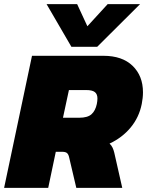

<svg xmlns="http://www.w3.org/2000/svg" viewBox="-36 -916 717 936"><path d="M312 -688 191 -896H340L390 -788L489 -896H647L438 -688ZM-16 0 120 -644H468Q560 -644 610.5 -595Q661 -546 661 -466Q661 -439 655 -409Q642 -344 601 -294.5Q560 -245 498 -216Q507 -208 512.5 -196.5Q518 -185 521 -172L560 0H336L301 -149Q298 -163 291 -169.5Q284 -176 267 -176H236L199 0ZM271 -342H350Q391 -342 410 -359Q429 -376 436 -409Q439 -424 439 -436Q439 -457 426.5 -467Q414 -477 384 -477H300Z"/></svg>

Font: Kanit ExtraBold
Style: Italic
Weight: 800
Italic angle: -12°
Designer: Katatrad Team
Foundry: CadsonDemak
Version: Version 2.000; ttfautohint (v1.8.3)